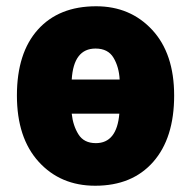

<svg xmlns="http://www.w3.org/2000/svg" viewBox="-20 -583 616 613"><path d="M536 -278Q536 -412 466 -487.5Q396 -563 287 -563Q168 -563 101 -488.5Q34 -414 34 -278Q34 -143 103.5 -66.5Q173 10 284 10Q402 10 469 -66Q536 -142 536 -278ZM285 -428Q325 -428 342.5 -398.5Q360 -369 362 -329H209Q215 -428 285 -428ZM286 -126Q248 -126 230.5 -154Q213 -182 209 -220H361Q353 -126 286 -126Z"/></svg>

Font: Noto Sans Display SemiCondensed Black
Style: Regular
Weight: 900
Width: 4
Designer: Monotype Design Team
Foundry: Monotype Imaging Inc.
Version: Version 1.900